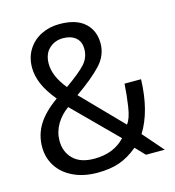

<svg xmlns="http://www.w3.org/2000/svg" viewBox="-108 -794 827 908"><g transform="rotate(-15 305.5 -340.0)"><path d="M36 -162Q36 -221 66 -270Q96 -319 162 -366Q121 -416 104 -457.5Q87 -499 87 -536Q87 -587 111 -625Q135 -663 175.5 -683Q216 -703 265 -703Q347 -703 388.5 -665Q430 -627 430 -565Q430 -506 387 -460Q344 -414 261 -356L451 -161Q470 -184 478.5 -241Q487 -298 490 -351H571Q566 -195 506 -100L593 0H501L457 -46Q411 -8 365.5 7.5Q320 23 259 23Q191 23 140 -1.5Q89 -26 62.5 -68Q36 -110 36 -162ZM349 -559Q349 -595 326 -614.5Q303 -634 264 -634Q224 -634 196 -608Q168 -582 168 -534Q168 -473 223 -406Q293 -455 321 -486Q349 -517 349 -559ZM412 -105 204 -313Q167 -287 145 -249.5Q123 -212 123 -169Q123 -115 158 -80Q193 -45 261 -45Q357 -45 412 -105Z"/></g></svg>

Font: Cabin
Style: Regular
Weight: 400
Designer: Pablo Impallari
Foundry: Pablo Impallari. http://www.impallari.com Igino Marini. http://www.ikern.com
Version: Version 2.001